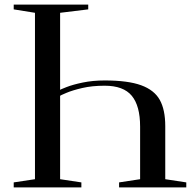

<svg xmlns="http://www.w3.org/2000/svg" viewBox="-20 -820 851 840"><path d="M366 -779 243 -764V-427Q243 -428 271 -439Q299 -450 342.5 -459Q386 -468 438 -468Q540 -468 597.5 -447Q655 -426 679 -383Q703 -340 703 -268V-36L795 -22V0H501V-22L593 -36V-266Q593 -357 556.5 -401Q520 -445 438 -445Q383 -445 340 -435Q297 -425 270 -413.5Q243 -402 243 -401V-36L336 -22V0H40V-22L133 -36V-764L40 -779V-800H366Z"/></svg>

Font: Prata
Style: Regular
Weight: 400
Designer: Ivan Petrov
Foundry: Cyreal
Version: Version 2.000